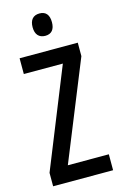

<svg xmlns="http://www.w3.org/2000/svg" viewBox="-137 -978 655 1036"><g transform="rotate(-15 190.5 -460.0)"><path d="M195 -920C159 -920 140 -898 140 -857C140 -817 160 -795 195 -795C230 -795 248 -817 248 -857C248 -897 231 -920 195 -920ZM360 0V-89H131L354 -639V-714H29V-626H247L25 -75V0Z"/></g></svg>

Font: Noto Sans Arabic UI XCn Md
Style: Regular
Weight: 500
Width: 2
Designer: Monotype Design Team, Nadine Chahine and Nizar Qandah
Foundry: Monotype Imaging Inc.
Version: Version 2.010